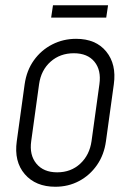

<svg xmlns="http://www.w3.org/2000/svg" viewBox="-20 -700 499 732"><path d="M191 12Q116 12 74.5 -36Q33 -84 44 -162L74 -379Q81.5 -431.5 109.2 -470.2Q137 -509 179 -530.5Q221 -552 270 -552Q345.5 -552 385 -503.5Q424.5 -455 414 -379L384 -162Q377 -110 349.8 -70.8Q322.5 -31.5 281.5 -9.8Q240.5 12 191 12ZM198 -43Q250.5 -43 286 -76Q321.5 -109 329 -162L359 -379Q366.5 -432.5 340 -464.8Q313.5 -497 261.5 -497Q209 -497 172.8 -464.8Q136.5 -432.5 129 -379L99 -162Q91.5 -109 118.8 -76Q146 -43 198 -43ZM182 -680H392L385 -633H175Z"/></svg>

Font: Mohave Light Light
Style: Italic
Weight: 300
Italic angle: -8°
Version: Version 2.003